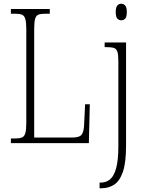

<svg xmlns="http://www.w3.org/2000/svg" viewBox="-20 -762 759 1022"><path d="M38 0V-25H62Q85 -25 97.5 -30.5Q110 -36 115 -54Q120 -72 120 -109V-605Q120 -642 115 -660Q110 -678 97.5 -683.5Q85 -689 62 -689H38V-714H245V-689H220Q196 -689 183.5 -683.5Q171 -678 166.5 -660Q162 -642 162 -606V-30H366Q404 -30 415.5 -46.5Q427 -63 428 -104L433 -207H458L453 0ZM625 -654Q613 -654 604.5 -663Q596 -672 596 -698Q596 -723 604.5 -732.5Q613 -742 625 -742Q638 -742 646.5 -732.5Q655 -723 655 -698Q655 -672 646.5 -663Q638 -654 625 -654ZM510 240V210H516Q545 210 566 192.5Q587 175 598.5 132.5Q610 90 610 15V-437Q610 -470 605 -486Q600 -502 587 -506.5Q574 -511 549 -511H537V-536H651V14Q651 104 634 153Q617 202 587.5 221Q558 240 521 240Z"/></svg>

Font: Noto Serif Condensed ExtraLight
Style: Regular
Weight: 200
Width: 3
Designer: Monotype Design Team
Foundry: Monotype Imaging Inc.
Version: Version 2.013; ttfautohint (v1.8.4.7-5d5b)